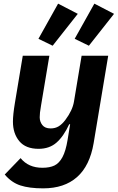

<svg xmlns="http://www.w3.org/2000/svg" viewBox="-20 -822 646 1054"><path d="M6 136 93 46Q136 99 213 99Q253 99 279 86.5Q305 74 323 40.5Q341 7 351 -54L365 -140H360Q329 -73 290 -39Q251 -5 192 -5Q121 -5 86 -47Q51 -89 51 -154Q51 -192 62 -258L105 -516H251L205 -241L204 -234Q198 -202 198 -178Q198 -154 212.5 -135.5Q227 -117 258 -117Q283 -117 302 -128.5Q321 -140 339 -164Q378 -216 386 -264L428 -516H574L494 -36Q473 88 403 150Q333 212 217 212Q141 212 92 196Q43 180 6 136ZM269 -571 191 -609 299 -802 407 -746ZM468 -571 390 -609 498 -802 606 -746Z"/></svg>

Font: iA Writer Mono V
Style: Regular
Weight: 400
Italic angle: -9.5°
Designer: Mike Abbink, Paul van der Laan, Pieter van Rosmalen
Foundry: Bold Monday
Version: Version 2.000